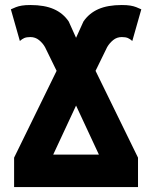

<svg xmlns="http://www.w3.org/2000/svg" viewBox="-20 -756 615 776"><path d="M472.1 -735.7Q493.1 -735.7 506.7 -733.4Q520.4 -731.1 530.6 -727.1Q540.7 -723.1 551.1 -718.3L514.7 -590.3Q506 -598.3 496.8 -602.3Q487.6 -606.2 472.1 -606.2Q452.4 -606.2 437.4 -594Q422.4 -581.7 413 -565.4L366.2 -469.7L537.8 -118.8V0H37V-118.8L208.8 -469.7L162 -565.4Q152.9 -581.7 137.7 -594Q122.6 -606.2 102.9 -606.2Q87.4 -606.2 78.2 -602.3Q69 -598.3 60.3 -590.3L23.9 -718.3Q34.3 -723.1 44.4 -727.1Q54.6 -731.1 68.4 -733.4Q82.2 -735.7 102.9 -735.7Q159.9 -735.7 197.6 -719.1Q235.4 -702.4 257.8 -669L287.4 -603.2L317.2 -669Q339.9 -702.4 377.6 -719.1Q415.3 -735.7 472.1 -735.7ZM287.4 -329.3 195.1 -131.2H379.7Z"/></svg>

Font: Giphurs SC
Style: Regular
Weight: 400
Version: Version 0.920